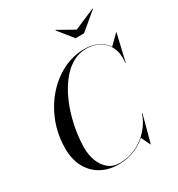

<svg xmlns="http://www.w3.org/2000/svg" viewBox="-222 -1107 1172 1261"><g transform="rotate(-30 364.0 -476.5)"><path d="M310 10Q233.5 10 176.2 -22.2Q119 -54.5 87 -114Q55 -173.5 55 -255Q55 -357.5 89.8 -448.8Q124.5 -540 185 -610Q245.5 -680 324 -720Q402.5 -760 490 -760Q549 -760 595.2 -736Q641.5 -712 665.2 -664.2Q689 -616.5 680 -545H677.5Q684.5 -596.5 673.2 -635.8Q662 -675 637.2 -701.5Q612.5 -728 577.2 -741.8Q542 -755.5 500 -755.5Q446.5 -755.5 401 -730.5Q355.5 -705.5 318.2 -661.8Q281 -618 252.2 -562Q223.5 -506 204.2 -443.2Q185 -380.5 175 -316.8Q165 -253 165 -195Q165 -144 182 -98.2Q199 -52.5 233.5 -23.5Q268 5.5 320 5.5Q387 5.5 445 -22.5Q503 -50.5 545.2 -98Q587.5 -145.5 607.5 -205H610Q590 -143.5 546.5 -94.8Q503 -46 442.2 -18Q381.5 10 310 10ZM553 0 520 -70Q539.5 -89.5 558.5 -111.2Q577.5 -133 596.5 -173.5L607.5 -205H610.5L555.5 0ZM677.5 -545 681 -566Q682 -600 676.5 -628.8Q671 -657.5 655 -680L726 -750H728.5L680.5 -545ZM476 -850 387.5 -960.5 390 -963 510.5 -895 670 -963 672.5 -960.5 540 -850Z"/></g></svg>

Font: Bodoni Moda 72pt
Style: Italic
Weight: 400
Italic angle: -13°
Designer: Owen Earl
Foundry: indestructible type
Version: Version 2.005